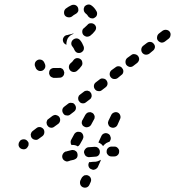

<svg xmlns="http://www.w3.org/2000/svg" viewBox="-20 -588 798 875"><path d="M228 -278Q219 -279 211 -273Q204 -267 204 -257Q203 -253 205 -249Q206 -245 209 -241Q212 -238 216 -236Q220 -234 224 -233Q230 -233 236 -233Q245 -233 253 -234Q257 -234 261 -236Q265 -238 268 -242Q271 -245 272 -250Q273 -254 273 -258Q272 -263 270 -267Q268 -271 265 -274Q261 -276 257 -278Q253 -279 248 -278Q242 -278 236 -278Q232 -278 228 -278ZM294 -285Q293 -276 299 -268Q305 -261 314 -260Q324 -259 331 -265Q343 -275 352 -288Q357 -295 355 -304Q354 -314 346 -319Q339 -324 329 -323Q320 -321 315 -314Q310 -306 302 -300Q295 -294 294 -285ZM172 -314Q164 -318 155 -316Q146 -313 141 -305Q137 -297 139 -288Q141 -282 144 -276Q149 -268 158 -265Q167 -263 175 -267Q183 -272 186 -281Q188 -290 184 -298Q183 -299 183 -300Q180 -309 172 -314ZM331 -348Q340 -345 348 -348Q357 -352 361 -360Q364 -369 361 -377Q355 -393 345 -405Q339 -412 330 -413Q320 -413 313 -407Q306 -401 305 -392Q304 -383 310 -376Q316 -369 319 -361Q323 -352 331 -348ZM270 -418Q275 -426 284 -428Q288 -428 293 -430Q299 -431 306 -433Q309 -434 312 -435Q315 -435 317 -434Q315 -434 313 -433Q305 -430 299 -425Q292 -419 288 -412Q284 -403 283 -394Q282 -389 283 -384Q277 -386 273 -390Q268 -395 267 -401Q265 -410 270 -418ZM355 -447Q354 -437 359 -430Q365 -423 374 -421Q383 -420 391 -425Q404 -435 412 -446Q418 -453 418 -462Q417 -471 410 -477Q402 -483 393 -482Q384 -482 378 -474Q372 -468 364 -461Q356 -456 355 -447ZM371 -526Q367 -529 365 -533Q362 -537 362 -541Q361 -545 362 -550Q363 -554 365 -558Q371 -565 380 -567Q389 -569 397 -563Q410 -554 419 -538Q424 -531 422 -521Q420 -512 412 -508Q410 -506 407 -505Q405 -505 403 -504Q399 -505 394 -505Q390 -506 387 -509Q383 -511 381 -515Q377 -522 371 -526ZM331 -529Q334 -532 336 -536Q338 -541 337 -545Q337 -549 335 -554Q331 -562 323 -565Q314 -568 305 -564Q292 -558 280 -549Q273 -543 272 -534Q271 -524 276 -517Q282 -510 292 -509Q301 -508 308 -513Q316 -520 324 -524Q328 -526 331 -529ZM68 59Q65 63 65 67Q64 72 65 76Q66 80 69 84Q75 91 84 92Q93 94 101 88L102 87Q105 84 107 80Q110 77 110 72Q111 68 110 63Q109 59 106 56Q100 48 91 47Q82 46 74 51L73 52Q70 55 68 59ZM123 16Q121 20 120 24Q120 29 121 33Q122 37 125 41Q131 48 140 49Q149 51 156 45L174 32Q181 26 182 17Q183 7 178 0Q172 -7 163 -9Q153 -10 146 -4L129 9Q125 12 123 16ZM195 -40Q193 -36 192 -31Q192 -27 193 -23Q194 -18 197 -15Q202 -7 212 -6Q221 -5 228 -11L246 -24Q253 -30 254 -39Q255 -48 250 -55Q247 -59 243 -61Q239 -63 235 -64Q230 -65 226 -63Q222 -62 218 -59L201 -46Q197 -44 195 -40ZM264 -87Q263 -78 269 -70Q271 -67 275 -64Q279 -62 284 -62Q288 -61 292 -62Q297 -63 300 -66L317 -79Q325 -85 326 -94Q327 -103 321 -111Q319 -114 315 -117Q311 -119 307 -119Q302 -120 298 -119Q293 -118 290 -115L273 -102Q265 -96 264 -87ZM339 -151Q337 -147 336 -142Q336 -138 337 -133Q338 -129 341 -126Q346 -118 356 -117Q365 -116 372 -122L389 -135Q393 -138 395 -141Q397 -145 398 -150Q398 -154 397 -158Q396 -163 393 -166Q391 -170 387 -172Q383 -174 378 -175Q374 -175 370 -174Q365 -173 362 -170L345 -157Q341 -154 339 -151ZM408 -198Q407 -188 413 -181Q418 -174 427 -173Q437 -171 444 -177L461 -190Q469 -196 470 -205Q471 -214 465 -222Q460 -229 450 -230Q441 -232 434 -226L417 -213Q409 -207 408 -198ZM480 -253Q479 -244 484 -237Q490 -229 499 -228Q509 -227 516 -232L533 -246Q541 -251 542 -261Q543 -270 537 -277Q532 -285 522 -286Q513 -287 506 -281L488 -268Q481 -262 480 -253ZM552 -309Q551 -299 556 -292Q562 -285 571 -283Q581 -282 588 -288L605 -301Q612 -307 614 -316Q615 -325 609 -333Q603 -340 594 -341Q585 -343 578 -337L560 -324Q553 -318 552 -309ZM624 -364Q623 -355 628 -348Q634 -340 643 -339Q652 -338 660 -343L677 -357Q684 -362 686 -372Q687 -381 681 -388Q675 -396 666 -397Q657 -398 649 -392L632 -379Q625 -373 624 -364ZM696 -420Q694 -410 700 -403Q706 -396 715 -394Q724 -393 732 -399L749 -412Q756 -418 757 -427Q759 -436 753 -444Q747 -451 738 -452Q729 -453 721 -448L704 -435Q697 -429 696 -420ZM346 253Q349 261 357 265Q366 269 375 266Q383 263 387 255L393 242Q397 233 394 225Q391 216 382 212Q378 210 374 210Q369 210 365 211Q361 213 358 216Q354 219 352 223L346 235Q343 244 346 253ZM384 171Q387 180 396 183Q400 185 404 186Q409 186 413 184Q417 183 420 180Q424 177 426 173L438 146Q439 145 439 143Q440 141 440 140Q436 142 432 144Q424 148 416 149Q403 149 390 151Q388 151 386 151L385 154Q381 162 384 171ZM267 113Q262 121 264 130Q266 139 274 144Q279 147 284 148Q289 148 294 146Q296 146 299 144Q307 142 317 140Q326 137 331 130Q335 122 333 113Q332 108 330 105Q327 101 323 99Q319 96 315 96Q310 95 306 96Q295 99 286 101Q285 102 285 102Q284 102 283 102Q282 102 281 102Q277 103 273 106Q269 109 267 113Q267 113 267 113Q267 113 267 113ZM430 119Q436 112 435 102Q435 98 433 94Q431 90 428 87Q425 84 420 82Q416 81 412 81Q397 82 383 83Q374 84 368 92Q362 99 363 108Q364 112 366 116Q368 120 371 123Q375 126 379 127Q383 129 388 128Q401 127 414 126Q424 126 430 119ZM516 119Q523 113 523 103Q524 94 517 87Q511 80 502 80H489Q479 80 473 86Q466 92 466 102Q465 111 472 118Q478 125 488 125H500Q510 125 516 119ZM334 79Q337 78 340 75Q342 73 344 70L357 47V46Q362 38 359 29Q357 20 349 15Q345 13 341 13Q336 12 332 13Q328 14 324 17Q320 20 318 24L305 48Q301 54 302 61Q302 68 306 73Q312 72 318 73Q327 74 334 79ZM428 61Q429 61 429 60Q429 59 430 58L442 32Q446 23 455 20Q463 17 472 21Q476 23 479 26Q482 29 483 34Q485 38 485 42Q485 47 483 51L479 58Q476 59 473 60Q464 63 457 70Q453 73 450 78Q447 74 443 70Q436 64 428 61ZM472 -29Q472 -25 474 -20Q475 -16 478 -13Q481 -9 485 -8Q494 -4 502 -7Q511 -10 515 -18L527 -45Q531 -53 528 -62Q525 -71 517 -75Q508 -79 499 -75Q491 -72 487 -64L474 -37Q473 -33 472 -29ZM353 -33Q352 -29 353 -24Q355 -20 357 -16Q360 -13 364 -11Q372 -6 381 -9Q390 -11 395 -19L408 -43Q411 -47 411 -51Q412 -56 411 -60Q409 -64 407 -68Q404 -72 400 -74Q396 -76 392 -77Q387 -77 383 -76Q379 -75 375 -72Q372 -69 369 -65L356 -41Q353 -38 353 -33Z"/></svg>

Font: FRB American Cursive Dashed Extrabold
Style: Bold Italic
Weight: 800
Italic angle: -25°
Version: Version 2.0;Modular Font Editor K font №1